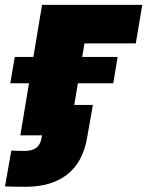

<svg xmlns="http://www.w3.org/2000/svg" viewBox="-81 -542 590 769"><path d="M488.8 -522.5 462.9 -368.2H257.3L196.3 0H0.5L87.4 -522.5ZM-39.6 -208.5 -22 -314H390.1L372.6 -208.5ZM21.5 206.1Q0.5 206.1 -19.8 205.8Q-40 205.6 -61 204.6L-35.6 61Q-23.4 61.5 -9.3 62Q4.9 62.5 18.1 62.5Q47.4 62.5 64.5 49.6Q81.5 36.6 85.9 7.8L87.4 0H28.3L48.3 -121.6H291L267.6 11.2Q250.5 108.4 187.7 157.2Q125 206.1 21.5 206.1Z"/></svg>

Font: Inter 28pt Black
Style: Italic
Weight: 900
Italic angle: -9.3988°
Designer: Rasmus Andersson
Foundry: rsms
Version: Version 4.001;git-66647c0bb